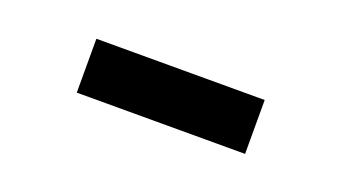

<svg xmlns="http://www.w3.org/2000/svg" viewBox="-26 -754 531 298"><g transform="rotate(20 239.0 -604.5)"><path d="M100 -649H378V-560H100Z"/></g></svg>

Font: Play
Style: Bold
Weight: 700
Designer: Jonas Hecksher (Cyrillic expansion: Cyreal)
Foundry: Jonas Hecksher, Playtype, e-types AS
Version: Version 2.101; ttfautohint (v1.5.65-e2d9)